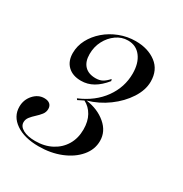

<svg xmlns="http://www.w3.org/2000/svg" viewBox="-150 -528 712 749"><g transform="rotate(30 206.0 -153.5)"><path d="M125.8 119.4Q61.3 119.4 22.6 92.7Q-16.1 66.1 -16.1 22.6Q-16.1 -8.9 4.4 -31.9Q25 -54.8 52.4 -54.8Q68.5 -54.8 77.4 -47.2Q86.3 -39.5 86.3 -25.8Q86.3 -11.3 77.4 0Q68.5 11.3 56.9 21.8Q45.2 32.3 36.7 43.1Q28.2 54 28.2 66.9Q28.2 85.5 48.8 96.8Q69.4 108.1 104 108.1Q146 108.1 177.8 91.1Q209.7 74.2 227.4 44.4Q245.2 14.5 245.2 -25Q245.2 -61.3 231 -86.7Q216.9 -112.1 191.9 -125L166.1 -112.1L162.1 -117.7Q229 -146 265.7 -197.2Q302.4 -248.4 302.4 -309.7Q302.4 -356.5 281 -384.7Q259.7 -412.9 222.6 -412.9Q194.4 -412.9 170.6 -396Q146.8 -379 132.7 -352Q118.5 -325 118.5 -291.9Q118.5 -258.1 135.9 -239.9Q153.2 -221.8 185.5 -221.8Q203.2 -221.8 215.7 -228.6Q228.2 -235.5 241.9 -250.8L244.4 -242.7Q221 -213.7 195.6 -199.2Q170.2 -184.7 141.1 -184.7Q103.2 -184.7 81.5 -205.6Q59.7 -226.6 59.7 -262.9Q59.7 -295.2 75 -324.2Q90.3 -353.2 116.9 -376.2Q143.5 -399.2 178.2 -412.5Q212.9 -425.8 250 -425.8Q305.6 -425.8 342.3 -398Q379 -370.2 379 -317.7Q379 -279.8 354 -241.1Q329 -202.4 288.3 -172.6Q247.6 -142.7 199.2 -129Q252.4 -121.8 287.9 -91.5Q323.4 -61.3 323.4 -18.5Q323.4 20.2 296.8 51.6Q270.2 83.1 225.4 101.2Q180.6 119.4 125.8 119.4Z"/></g></svg>

Font: Playfair 144pt SemiCondensed
Style: Italic
Weight: 400
Width: 4
Italic angle: -15.6°
Designer: Claus Eggers Sørensen
Foundry: Claus Eggers Sørensen
Version: Version 2.203